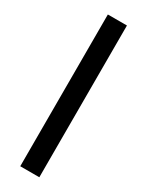

<svg xmlns="http://www.w3.org/2000/svg" viewBox="-188 -733 588 767"><g transform="rotate(30 106.0 -350.0)"><path d="M62 -700H150V0H62Z"/></g></svg>

Font: Phudu
Style: Regular
Weight: 400
Version: Version 1.005;gftools[0.9.23]